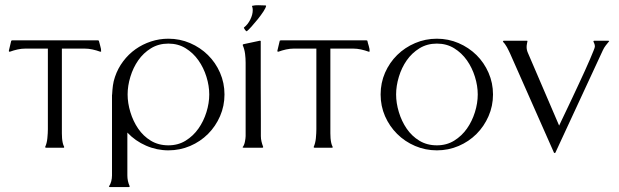

<svg xmlns="http://www.w3.org/2000/svg" viewBox="-20 -577 2417 750"><path d="M362.8 -419.4 366.2 -418Q368.2 -408.2 371.8 -396.7Q375.5 -385.3 375 -375.5L371.6 -375Q356.9 -380.4 341.3 -383.8Q325.7 -387.2 310.1 -387.2H221.7V-72.3Q221.7 -65.4 221.7 -56.2Q221.7 -46.9 222.4 -37.4Q223.1 -27.8 225.1 -18.8Q227.1 -9.8 230.5 -3.9V-1L229.5 0H159.7Q159.2 0 158.2 -0.5Q157.2 -1 156.7 -1V-3.9Q159.7 -9.8 161.9 -18.6Q164.1 -27.3 165 -37.1Q166 -46.9 166.5 -56.2Q167 -65.4 167 -72.3V-387.2H79.6Q64 -387.2 48.6 -383.8Q33.2 -380.4 18.6 -375L15.1 -375.5L14.6 -378.9L23.9 -418L27.8 -419.4Z M637.7 -425.8Q682.6 -425.8 722.4 -408.7Q762.2 -391.6 792.2 -362.1Q822.3 -332.5 839.6 -292.7Q856.9 -252.9 856.9 -208Q856.9 -163.1 839.6 -123.3Q822.3 -83.5 792.5 -53.7Q762.7 -23.9 722.7 -6.8Q682.6 10.3 637.7 10.3Q592.3 10.3 550.3 -8.1Q508.3 -26.4 477.5 -59.1V108.4Q477.5 130.4 486.3 149.9V152.8Q485.8 152.8 484.6 153.3Q483.4 153.8 482.9 153.8H408.7L405.3 151.9Q411.6 142.6 414.6 131.1Q417.5 119.6 417.5 108.4V-206.1Q417.5 -206.5 417.7 -207Q418 -207.5 418 -208Q418.9 -226.6 421.1 -243.2Q423.3 -259.8 429.2 -276.9Q440.4 -310.1 461.2 -337.6Q481.9 -365.2 509.5 -384.8Q537.1 -404.3 569.8 -415Q602.5 -425.8 637.7 -425.8ZM637.7 -406.7Q599.6 -406.7 569.8 -388.4Q540 -370.1 520 -341.3Q500 -312.5 489.3 -277.1Q478.5 -241.7 478.5 -208Q478.5 -174.3 489.3 -138.9Q500 -103.5 519.8 -74.5Q539.6 -45.4 569.3 -27.3Q599.1 -9.3 637.7 -9.3Q675.8 -9.3 705.3 -27.6Q734.9 -45.9 755.1 -74.7Q775.4 -103.5 786.4 -138.9Q797.4 -174.3 797.4 -208Q797.4 -241.7 786.4 -277.1Q775.4 -312.5 755.1 -341.3Q734.9 -370.1 705.3 -388.4Q675.8 -406.7 637.7 -406.7Z M1007.8 -3.9V-1Q1007.3 -1 1006.3 -0.5Q1005.4 0 1004.9 0H930.7L927.2 -2Q930.2 -4.4 932.6 -10Q935.1 -15.6 936.5 -22.2Q938 -28.8 938.7 -35.2Q939.5 -41.5 939.5 -45.4V-331.5Q939.5 -349.1 937.3 -366.7Q935.1 -384.3 928.2 -400.4V-402.3L930.7 -404.3L995.1 -418L998.5 -417Q998.5 -416.5 998.5 -401.4Q998.5 -386.2 998.5 -361.6Q998.5 -336.9 998.5 -305.4Q998.5 -273.9 998.5 -240.2Q998.5 -206.5 998.8 -173.8Q999 -141.1 999 -114.3Q999 -87.4 999 -68.8Q999 -50.3 999 -45.4Q999 -34.7 1001.5 -24.2Q1003.9 -13.7 1007.8 -3.9ZM964.8 -554.2Q970.7 -555.7 976.6 -556.2Q982.4 -556.6 988.3 -556.6Q995.6 -556.6 1003.2 -556.2Q1010.7 -555.7 1018.1 -555.7L1019.5 -554.2Q1018.6 -546.9 1009 -532.2Q999.5 -517.6 987.1 -502.2Q974.6 -486.8 962.4 -473.1Q950.2 -459.5 943.8 -454.6Q939.9 -456.5 937.3 -460.2Q934.6 -463.9 932.6 -467.8L933.1 -469.7Q947.8 -481 957.5 -500.2Q967.3 -519.5 967.3 -538.1Q967.3 -545.9 964.4 -553.2Z M1411.6 -419.4 1415 -418Q1417 -408.2 1420.7 -396.7Q1424.3 -385.3 1423.8 -375.5L1420.4 -375Q1405.8 -380.4 1390.1 -383.8Q1374.5 -387.2 1358.9 -387.2H1270.5V-72.3Q1270.5 -65.4 1270.5 -56.2Q1270.5 -46.9 1271.2 -37.4Q1272 -27.8 1273.9 -18.8Q1275.9 -9.8 1279.3 -3.9V-1L1278.3 0H1208.5Q1208 0 1207 -0.5Q1206.1 -1 1205.6 -1V-3.9Q1208.5 -9.8 1210.7 -18.6Q1212.9 -27.3 1213.9 -37.1Q1214.8 -46.9 1215.3 -56.2Q1215.8 -65.4 1215.8 -72.3V-387.2H1128.4Q1112.8 -387.2 1097.4 -383.8Q1082 -380.4 1067.4 -375L1064 -375.5L1063.5 -378.9L1072.8 -418L1076.7 -419.4Z M1686.5 -406.7Q1648.4 -406.7 1618.7 -388.4Q1588.9 -370.1 1568.8 -341.3Q1548.8 -312.5 1538.1 -277.1Q1527.3 -241.7 1527.3 -208Q1527.3 -174.3 1538.1 -138.9Q1548.8 -103.5 1568.6 -74.5Q1588.4 -45.4 1618.2 -27.3Q1647.9 -9.3 1686.5 -9.3Q1724.6 -9.3 1754.2 -27.6Q1783.7 -45.9 1804 -74.7Q1824.2 -103.5 1835.2 -138.9Q1846.2 -174.3 1846.2 -208Q1846.2 -241.7 1835.2 -277.1Q1824.2 -312.5 1804 -341.3Q1783.7 -370.1 1754.2 -388.4Q1724.6 -406.7 1686.5 -406.7ZM1686.5 -425.8Q1731.4 -425.8 1771.2 -408.7Q1811 -391.6 1841.1 -362.1Q1871.1 -332.5 1888.4 -292.7Q1905.8 -252.9 1905.8 -208Q1905.8 -163.1 1888.4 -123.3Q1871.1 -83.5 1841.3 -53.7Q1811.5 -23.9 1771.5 -6.8Q1731.4 10.3 1686.5 10.3Q1641.6 10.3 1601.6 -6.8Q1561.5 -23.9 1531.5 -53.7Q1501.5 -83.5 1484.1 -123Q1466.8 -162.6 1466.8 -208Q1466.8 -253.4 1484.1 -293Q1501.5 -332.5 1531.5 -362.1Q1561.5 -391.6 1601.6 -408.7Q1641.6 -425.8 1686.5 -425.8Z M1944.3 -414.1 1946.8 -418H2038.6L2040.5 -417Q2039.6 -411.1 2038.3 -405.3Q2037.1 -399.4 2037.1 -393.1Q2037.1 -381.3 2042.5 -369.6L2164.1 -86.4Q2167.5 -93.8 2175.3 -110.1Q2183.1 -126.5 2193.6 -148.4Q2204.1 -170.4 2216.3 -196.3Q2228.5 -222.2 2240.7 -248.5Q2252.9 -274.9 2264.4 -299.8Q2275.9 -324.7 2284.4 -345Q2293 -365.2 2298.3 -378.4Q2303.7 -391.6 2303.7 -395Q2303.7 -400.4 2302.2 -405Q2300.8 -409.7 2298.3 -414.1V-417Q2298.8 -417 2300 -417.5Q2301.3 -418 2301.8 -418H2356.4L2359.9 -416.5Q2353 -408.2 2346.2 -399.4Q2339.4 -390.6 2335 -380.9L2149.4 19.5L2147 21L2144 19.5L1972.2 -368.7Q1969.7 -373.5 1966.8 -379.9Q1963.9 -386.2 1960.2 -392.8Q1956.5 -399.4 1952.4 -405Q1948.2 -410.6 1944.3 -414.1Z"/></svg>

Font: CAT Linz
Style: Regular
Weight: 400
Designer: Peter Wiegel
Foundry: Peter Wiegel
Version: Version 1.08